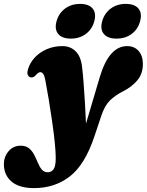

<svg xmlns="http://www.w3.org/2000/svg" viewBox="-130 -722 754 987"><path d="M383 -326Q430.5 -485 523.5 -485Q560.5 -485 582.5 -460Q604.5 -435 604.5 -393.5Q604.5 -343 576.2 -309.2Q548 -275.5 502.5 -252.5Q461.5 -231.5 435 -205.5Q408.5 -179.5 391 -127.5L355 -20Q306.5 125 228.8 185Q151 245 45 245Q-31 245 -70.5 211.5Q-110 178 -110 122Q-110 83.5 -85.8 55.2Q-61.5 27 -24 27Q3.5 27 19.8 40.8Q36 54.5 46.2 74.8Q56.5 95 65 115.5Q73.5 136 85 149.8Q96.5 163.5 115.5 163.5Q134 163.5 145.2 148.2Q156.5 133 156.5 90.5Q156.5 59 151.5 10Q146.5 -39 138.2 -96Q130 -153 120.8 -209.5Q111.5 -266 102.5 -312.5Q95 -351 77.5 -351Q72.5 -351 66.8 -347.5Q61 -344 52.5 -334Q41.5 -321.5 26.5 -324.5Q19 -326 13.5 -335.8Q8 -345.5 14 -366Q23.5 -399 48.5 -426Q73.5 -453 110.2 -469Q147 -485 190.5 -485Q232 -485 259 -458.2Q286 -431.5 292 -377.5Q296 -344 299.8 -295Q303.5 -246 306.8 -191.5Q310 -137 312 -86.5ZM234 -523.5Q189.5 -523.5 169.5 -547.2Q149.5 -571 160.5 -612Q172 -654 204.5 -678Q237 -702 281.5 -702Q326.5 -702 346.2 -678Q366 -654 354.5 -612Q343.5 -571.5 311.2 -547.5Q279 -523.5 234 -523.5ZM468.5 -523.5Q424 -523.5 404 -547.2Q384 -571 395 -612Q406.5 -653.5 439 -677.8Q471.5 -702 516 -702Q562 -702 581.8 -678Q601.5 -654 590 -612Q579 -571.5 546.8 -547.5Q514.5 -523.5 468.5 -523.5Z"/></svg>

Font: Fraunces 9pt S000 Black
Style: Italic
Weight: 900
Italic angle: -16°
Version: Version 1.000; ttfautohint (v1.8.3)